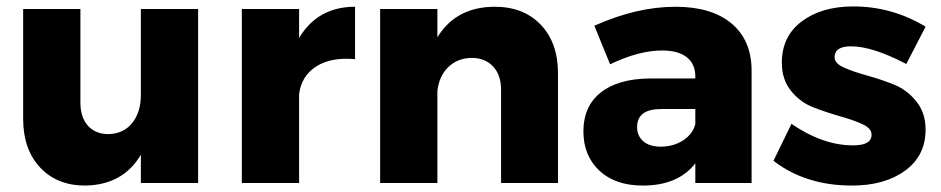

<svg xmlns="http://www.w3.org/2000/svg" viewBox="-20 -569 2926 597"><path d="M418 -541H596V0H418V-88Q363 6 245 8Q157 8 104.5 -48.5Q52 -105 52 -199V-541H230V-250Q230 -204 253.5 -178Q277 -152 317 -152Q364 -153 391 -186.5Q418 -220 418 -274Z M910 -451Q968 -548 1084 -548V-385Q1010 -392 963.5 -362.5Q917 -333 910 -276V0H732V-541H910Z M1519 -548Q1608 -548 1661.5 -492Q1715 -436 1715 -341V0H1538V-290Q1538 -336 1513 -362.5Q1488 -389 1446 -389Q1402 -388 1373.5 -360Q1345 -332 1340 -286V0H1162V-541H1340V-453Q1398 -548 1519 -548Z M2080 -548Q2192 -548 2254 -496.5Q2316 -445 2317 -352V0H2142V-61Q2088 8 1979 8Q1893 8 1843.5 -38.5Q1794 -85 1794 -161Q1794 -238 1847.5 -281Q1901 -324 2001 -325H2142V-331Q2142 -370 2115.5 -391Q2089 -412 2039 -412Q1966 -412 1877 -369L1828 -489Q1960 -548 2080 -548ZM2034 -113Q2074 -113 2104 -132.5Q2134 -152 2142 -183V-230H2036Q1961 -230 1961 -174Q1961 -146 1980.5 -129.5Q2000 -113 2034 -113Z M2798 -370Q2693 -425 2626 -425Q2575 -425 2575 -391Q2575 -372 2604 -359Q2633 -346 2675 -334.5Q2717 -323 2758.5 -306.5Q2800 -290 2829 -254Q2858 -218 2858 -166Q2858 -85 2794.5 -38.5Q2731 8 2629 8Q2485 8 2385 -69L2441 -184Q2538 -117 2633 -117Q2690 -117 2690 -150Q2690 -170 2661.5 -183Q2633 -196 2592 -207.5Q2551 -219 2509.5 -235Q2468 -251 2439.5 -286.5Q2411 -322 2411 -374Q2411 -456 2473 -502.5Q2535 -549 2633 -549Q2754 -549 2858 -486Z"/></svg>

Font: Montserrat arm
Style: Bold
Weight: 700
Designer: Julieta Ulanovsky
Foundry: Julieta Ulanovsky
Version: Version 6.000;PS 006.000;hotconv 1.0.88;makeotf.lib2.5.64775